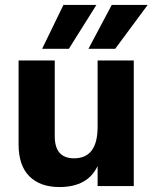

<svg xmlns="http://www.w3.org/2000/svg" viewBox="-20 -751 620 775"><path d="M258 -554H150L236 -731H369ZM445 -554H337L431 -731H576ZM520 0H374V-81Q334 4 220 4Q142 4 98.5 -39.5Q55 -83 55 -168V-507H201V-201Q201 -112 279 -112Q374 -112 374 -239V-507H520Z"/></svg>

Font: Hind Kochi
Style: Bold
Weight: 700
Designer: Dhruvi Tolia
Foundry: Indian Type Foundry
Version: Version 0.702;PS 1.0;hotconv 1.0.81;makeotf.lib2.5.63406